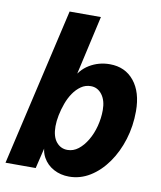

<svg xmlns="http://www.w3.org/2000/svg" viewBox="-89 -786 723 864"><g transform="rotate(10 272.0 -354.0)"><path d="M285 12Q246 12 214.5 -5Q183 -22 166 -52.5Q149 -83 153 -124L160 -121L131 0H-7L159 -720H302L233 -414L224 -419Q244 -467 286 -492.5Q328 -518 379 -518Q449 -518 490 -467.5Q531 -417 531 -330Q531 -262 512 -200.5Q493 -139 459 -91Q425 -43 380.5 -15.5Q336 12 285 12ZM257 -105Q284 -105 306.5 -122.5Q329 -140 346.5 -169.5Q364 -199 373.5 -235.5Q383 -272 383 -309Q383 -353 363 -379.5Q343 -406 312 -406Q287 -406 267 -392Q247 -378 232 -356Q217 -334 207 -306.5Q197 -279 191.5 -251.5Q186 -224 186 -201Q186 -154 206 -129.5Q226 -105 257 -105Z"/></g></svg>

Font: Instrument Sans SemiCondensed
Style: Bold Italic
Weight: 700
Width: 4
Italic angle: -13°
Designer: Rodrigo Fuenzalida
Foundry: fragTYPE
Version: Version 1.000;gftools[0.9.28]